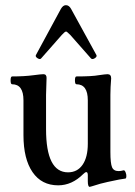

<svg xmlns="http://www.w3.org/2000/svg" viewBox="-20 -706 521 743"><path d="M139.2 -480Q134.8 -474.6 125.2 -480.7Q115.7 -486.8 119.1 -493.2L215.8 -671.9Q224.1 -686 234.9 -686Q247.1 -686 254.9 -671.9L353 -493.2Q356.4 -486.8 346.9 -480.7Q337.4 -474.6 332 -480L252 -570.8Q238.8 -584 235.8 -584Q231 -584 219.2 -570.8ZM327.1 17.1Q319.8 17.1 319.8 -4.9V-27.8Q319.8 -40 314 -40Q309.6 -40 301.8 -32.2Q258.3 11.2 205.1 11.2Q141.1 11.2 106 -39.8Q70.8 -90.8 70.8 -183.1V-317.9Q70.8 -379.9 26.9 -379.9Q21 -379.9 21 -395Q21 -410.2 26.9 -410.2Q74.7 -410.2 109.9 -415Q139.2 -418.9 147.9 -418.9Q160.2 -418.9 160.2 -404.8Q158.2 -353 158.2 -338.9V-206.1Q158.2 -39.1 243.2 -39.1Q279.3 -39.1 299.6 -68.4Q319.8 -97.7 319.8 -149.9V-317.9Q319.8 -379.9 275.9 -379.9Q270 -379.9 270 -395Q270 -410.2 275.9 -410.2Q336.9 -410.2 361.8 -415Q388.7 -418.9 396 -418.9Q410.2 -418.9 410.2 -402.8Q407.2 -367.2 407.2 -338.9V-118.2Q407.2 -73.7 413.6 -58.8Q419.9 -43.9 439 -43.9Q447.8 -43.9 458 -46.9Q462.4 -47.9 465.8 -39.8Q469.2 -31.7 469 -24.2Q468.8 -16.6 465.8 -15.1Q450.2 -13.7 397 -2Q370.6 3.4 335 15.1Q329.1 17.1 327.1 17.1Z"/></svg>

Font: Junicode SmCond Medium
Style: Regular
Weight: 500
Width: 4
Designer: Peter S. Baker
Version: Version 2.206